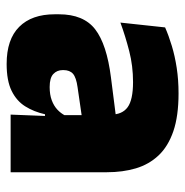

<svg xmlns="http://www.w3.org/2000/svg" viewBox="-10 -536 558 578"><g transform="rotate(90 269.0 -247.0)"><path d="M325 0 330 -126 326.5 -130.5V-283.5L325 -301.5Q325 -336 302.8 -352.2Q280.5 -368.5 227 -368.5Q178.5 -368.5 133.8 -357Q89 -345.5 48 -330.5L62.5 -465Q87.5 -476 118 -485.2Q148.5 -494.5 184.5 -500Q220.5 -505.5 261 -505.5Q329.5 -505.5 375.2 -489.8Q421 -474 448 -445.2Q475 -416.5 486.8 -377Q498.5 -337.5 498.5 -290V0ZM172.5 12Q98.5 12 60.8 -25.8Q23 -63.5 23 -133V-145.5Q23 -219.5 68.2 -254.5Q113.5 -289.5 213 -302L338.5 -318L349 -217L242.5 -201.5Q213.5 -197.5 202.2 -187.8Q191 -178 191 -159V-157Q191 -139.5 202.8 -128.5Q214.5 -117.5 242 -117.5Q265 -117.5 281.8 -123.8Q298.5 -130 309.8 -140.5Q321 -151 327.5 -163.5L352.5 -103.5H324Q316.5 -70 300.2 -44Q284 -18 253.5 -3Q223 12 172.5 12Z"/></g></svg>

Font: Anek Tamil Medium ExtraBold
Style: Regular
Weight: 800
Version: Version 1.003